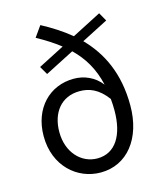

<svg xmlns="http://www.w3.org/2000/svg" viewBox="-121 -905 851 1007"><g transform="rotate(-15 304.0 -401.5)"><path d="M303 -63C217 -63 145 -136 145 -248C145 -352 202 -428 303 -428C353 -428 403 -411 451 -346C453 -326 454 -305 454 -283C454 -152 403 -63 303 -63ZM534 -750 508 -796 349 -714C301 -754 248 -787 194 -816L153 -758C198 -733 240 -707 278 -677L136 -604L162 -559L320 -640C377 -585 418 -518 439 -427C401 -476 346 -499 290 -499C159 -499 60 -400 60 -248C60 -86 174 13 301 13C445 13 541 -108 541 -287C541 -463 479 -585 390 -676Z"/></g></svg>

Font: Squished Noto Sans CJK JP Regular
Style: Regular
Weight: 400
Designer: Ryoko NISHIZUKA (kana & ideographs); Paul D. Hunt (Latin, Greek & Cyrillic); Wenlong ZHANG (bopomofo); Sandoll Communica
Foundry: Adobe Systems Incorporated
Version: Version 1.004;PS 1.004;hotconv 1.0.82;makeotf.lib2.5.63406